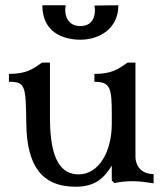

<svg xmlns="http://www.w3.org/2000/svg" viewBox="-20 -696 628 730"><path d="M405 -226C405 -116 354 -33 279 -33C215 -33 170 -84 170 -247V-458H140C104 -433 80 -415 14 -415V-385C77 -385 78 -370 80 -226C82 -71 135 14 268 14C345 14 377 -22 405 -66V-10L415 0C439 -5 459 -7 483 -7C517 -7 533 -3 564 1V-34C532 -34 495 -51 495 -103V-458H465C429 -433 405 -415 339 -415V-385C400 -385 405 -361 405 -261ZM339 -675C340 -670 341 -664 341 -659C341 -631 331 -597 285 -597C241 -597 228 -631 228 -659C228 -665 229 -671 230 -676H141C141 -575 217 -545 286 -545C354 -545 430 -584 430 -676Z"/></svg>

Font: Milonga
Style: Regular
Weight: 400
Designer: Pablo Impallari, Brenda Gallo, Rodrigo Fuenzalida
Foundry: Pablo Impallari, Brenda Gallo, Rodrigo Fuenzalida
Version: Version 1.000